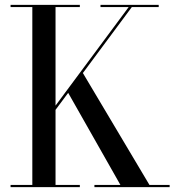

<svg xmlns="http://www.w3.org/2000/svg" viewBox="-20 -770 728 790"><path d="M23.5 -9V0H308.5V-9H208.5V-318L260.5 -388L475.5 -9H368.5V0H678V-9H595L321 -469.5L522.5 -741H633V-750H393.5V-741H509.5L208.5 -335.5V-741H308.5V-750H23.5V-741H113V-9Z"/></svg>

Font: Bodoni* 24
Style: Regular
Weight: 400
Version: Version 2.3